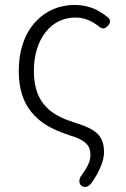

<svg xmlns="http://www.w3.org/2000/svg" viewBox="-20 -567 511 777"><path d="M121 -98C159 -58 210 -37 260 -20C331 1 346 25 346 60C346 85 335 108 311 141C299 156 296 178 313 187C326 194 341 186 350 174C384 126 401 81 401 50C401 -17 370 -43 288 -69C201 -96 117 -137 117 -280C117 -410 188 -496 284 -496C323 -496 352 -482 379 -461C392 -449 405 -449 417 -463C428 -476 429 -486 416 -497C383 -524 343 -547 282 -547C221 -547 165 -524 123 -478C82 -433 56 -367 56 -280C56 -194 82 -137 121 -98Z"/></svg>

Font: GenSenRounded2 TW L
Style: Regular
Weight: 300
Version: Version 2.100;PS 2.1;hotconv 16.6.51;makeotf.lib2.5.65220 DE